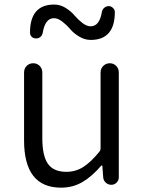

<svg xmlns="http://www.w3.org/2000/svg" viewBox="-20 -821 642 853"><path d="M251 12.7Q86.9 12.7 86.9 -197.3V-499Q86.9 -516.6 98.6 -528.3Q110.4 -540 127.4 -540Q144.5 -540 156.2 -528.3Q168 -516.6 168 -499V-207Q168 -128.9 192.9 -93.3Q217.8 -57.6 275.4 -57.6Q315.4 -57.6 349.1 -78.6Q382.8 -99.6 421.9 -147.5Q426.8 -153.3 426.8 -160.2V-499Q426.8 -516.6 439 -528.3Q451.2 -540 467.8 -540Q484.4 -540 496.1 -528.3Q507.8 -516.6 507.8 -499V-33.2Q507.8 -19.5 498 -9.8Q488.3 0 474.6 0Q460 0 449.7 -9.8Q439.5 -19.5 438.5 -33.2L434.6 -85Q433.6 -85.9 432.1 -85.9Q430.7 -85.9 429.7 -85Q388.7 -37.1 346.2 -12.2Q303.7 12.7 251 12.7ZM382.8 -643.6Q356.4 -643.6 331.5 -658.7Q306.6 -673.8 291.5 -691.9Q276.4 -710 256.8 -725.1Q237.3 -740.2 219.7 -740.2Q180.7 -740.2 169.9 -675.8Q168 -664.1 159.2 -656.7Q150.4 -649.4 138.7 -650.4Q127 -650.4 119.1 -659.2Q113.3 -667 113.3 -675.8Q113.3 -800.8 220.7 -800.8Q248 -800.8 272 -785.6Q295.9 -770.5 311 -752.4Q326.2 -734.4 345.7 -719.2Q365.2 -704.1 382.8 -704.1Q421.9 -704.1 432.6 -767.6Q434.6 -779.3 443.4 -786.6Q452.1 -793.9 463.9 -793.9Q475.6 -793 483.4 -784.2Q490.2 -777.3 490.2 -767.6Q490.2 -643.6 382.8 -643.6Z"/></svg>

Font: Gen Jyuu Gothic P Normal
Style: Regular
Weight: 300
Designer: [Source Han Sans]
Ryoko NISHIZUKA  (kana & ideographs); Paul D. Hunt (Latin, Greek & Cyrillic); Wenlong ZHANG  (bopomofo
Version: Version 1.002.20150607